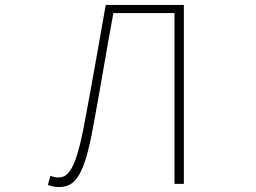

<svg xmlns="http://www.w3.org/2000/svg" viewBox="-20 -746 1040 779"><path d="M218 13C283 13 321 -27 358 -232C387 -386 411 -538 440 -693H688V0H726V-726H409C378 -551 352 -400 321 -237C286 -53 255 -26 216 -26C205 -26 196 -28 185 -33L174 4C191 11 207 13 218 13Z"/></svg>

Font: Harano Aji Gothic ExtraLight
Style: Regular
Weight: 250
Foundry: Masamichi Hosoda
Version: HaranoAjiGothic-ExtraLight version 20230610;ttx 4.39.4